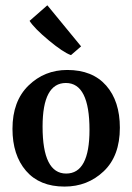

<svg xmlns="http://www.w3.org/2000/svg" viewBox="-20 -680 488 708"><path d="M224 -40Q310 -40 310 -201Q310 -374 223 -374Q137 -374 137 -213Q137 -40 224 -40ZM26 -205Q26 -307 85 -364.5Q144 -422 228 -422Q321 -422 371.5 -364.5Q422 -307 422 -209Q422 -105 362.5 -48.5Q303 8 218 8Q126 8 76 -50Q26 -108 26 -205ZM241 -477Q213 -487 160 -531Q107 -575 89 -603L154 -660H155L279 -509L242 -477Z"/></svg>

Font: Aikya SemiBold
Style: Regular
Weight: 600
Designer: Neelakash Kshetrimayum (Latin subset based on Merriweather by Eben Sorkin)
Foundry: Brand New Type
Version: Version 1.00 b005